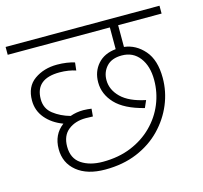

<svg xmlns="http://www.w3.org/2000/svg" viewBox="-93 -725 874 828"><g transform="rotate(-15 343.5 -311.0)"><path d="M278 -35Q348 -35 404 -58Q460 -81 500 -121Q540 -161 561 -212Q582 -263 582 -319Q582 -381 553 -419Q524 -457 474 -457Q429 -457 406 -432Q383 -407 383 -371Q383 -328 418 -293.5Q453 -259 526 -244L512 -212Q425 -234 385.5 -276Q346 -318 346 -371Q346 -419 375 -452Q404 -485 456 -490V-587H0V-622H687V-587H493V-490Q545 -484 582.5 -441Q620 -398 620 -318Q620 -257 596.5 -200.5Q573 -144 529 -98.5Q485 -53 422 -26.5Q359 0 279 0Q199 0 153 -37.5Q107 -75 107 -137Q107 -202 155 -238Q107 -256 78.5 -290Q50 -324 50 -369Q50 -431 92.5 -461Q135 -491 194 -491Q216 -491 236.5 -488Q257 -485 272 -480L268 -445Q254 -450 235 -453Q216 -456 196 -456Q88 -456 88 -365Q88 -323 119.5 -298.5Q151 -274 194 -262Q222 -272 253 -272Q262 -272 272 -271Q282 -270 289 -269L286 -235Q272 -236 254 -236Q207 -236 176 -211.5Q145 -187 145 -138Q145 -85 182.5 -60Q220 -35 278 -35Z"/></g></svg>

Font: Noto Sans ExtraLight
Style: Regular
Weight: 200
Designer: Monotype Design Team
Foundry: Monotype Imaging Inc.
Version: Version 2.007